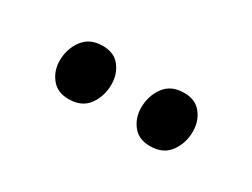

<svg xmlns="http://www.w3.org/2000/svg" viewBox="-29 -944 586 446"><g transform="rotate(30 264.5 -720.5)"><path d="M151 -647.5Q121 -647.5 105 -667.8Q89 -688 89 -715Q89 -746.5 106.8 -770.5Q124.5 -794.5 158.5 -794.5H159.5Q190 -794.5 205.5 -774.2Q221 -754 221 -726.5Q221 -695 203.8 -671.2Q186.5 -647.5 151.5 -647.5ZM369 -647.5Q339 -647.5 323.2 -667.8Q307.5 -688 307.5 -715Q307.5 -746.5 325 -770.5Q342.5 -794.5 377 -794.5H378Q408 -794.5 423.8 -774.2Q439.5 -754 439.5 -726.5Q439.5 -695 422 -671.2Q404.5 -647.5 370 -647.5Z"/></g></svg>

Font: Merriweather 24pt SemiBold
Style: Regular
Weight: 600
Designer: Eben Sorkin
Foundry: Eben Sorkin
Version: Version 2.100